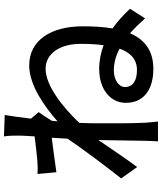

<svg xmlns="http://www.w3.org/2000/svg" viewBox="58 -862 839 996"><g transform="rotate(-90 478.0 -363.5)"><path d="M613 -73C565 -73 525 -90 525 -135C525 -169 565 -193 610 -193C649 -193 687 -183 724 -163C704 -107 669 -73 613 -73ZM361 -623C368 -684 376 -735 380 -759L269 -763C273 -737 273 -710 273 -686C273 -676 272 -645 269 -604C223 -598 174 -592 144 -590C129 -589 116 -588 102 -588C93 -588 84 -589 74 -589L83 -491C141 -499 218 -510 262 -515L257 -433C206 -357 103 -220 51 -155L110 -72C150 -126 206 -208 250 -273C248 -168 247 -114 246 -26C246 -11 244 20 243 36H346C344 17 341 -11 340 -28C336 -114 337 -182 337 -264C337 -297 337 -334 339 -372C421 -459 533 -547 620 -547C696 -547 749 -476 749 -365C749 -323 747 -282 742 -246C705 -260 663 -269 618 -269C513 -269 443 -210 443 -131C443 -30 522 12 619 12C713 12 771 -32 804 -109C830 -86 856 -59 881 -31L931 -109C901 -141 867 -173 829 -200C837 -246 840 -297 840 -355C840 -517 769 -632 637 -632C536 -632 425 -554 347 -485C348 -494 349 -505 350 -515C365 -539 382 -566 395 -583Z"/></g></svg>

Font: Kinto Sans Med
Style: Regular
Weight: 500
Designer: Authors: Ryoko NISHIZUKA  (kana & ideographs); Paul D. Hunt (Latin, Greek & Cyrillic); Wenlong ZHANG  (bopomofo); Sandol
Foundry: Adobe Systems Incorporated, ookami Inc.
Version: Version 0.001